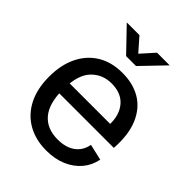

<svg xmlns="http://www.w3.org/2000/svg" viewBox="-222 -899 1028 1028"><g transform="rotate(45 292.0 -385.0)"><path d="M310 10Q229 10 168.5 -24.5Q108 -59 74.5 -124Q41 -189 41 -281Q41 -369 72.5 -434.5Q104 -500 163 -536.5Q222 -573 306 -573Q386 -573 444.5 -538Q503 -503 533 -432.5Q563 -362 556 -256H130V-333H495L448 -297Q461 -384 422.5 -438Q384 -492 304 -492Q234 -492 188 -443Q142 -394 142 -283Q142 -178 186 -126.5Q230 -75 311 -75Q373 -75 411 -103Q449 -131 458 -181L549 -160Q539 -109 507 -71Q475 -33 425 -11.5Q375 10 310 10ZM255 -650 130 -780H226L292 -705L359 -780H455L330 -650Z"/></g></svg>

Font: BDO Grotesk
Style: Regular
Weight: 400
Designer: Deni Anggara
Foundry: Lokal Container
Version: Version 2.000